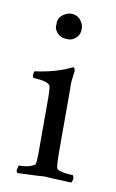

<svg xmlns="http://www.w3.org/2000/svg" viewBox="-65 -533 348 575"><g transform="rotate(10 109.5 -246.0)"><path d="M67 -455Q65 -477 84 -488Q93 -494 105 -495Q127 -495 138 -476Q144 -467 144 -455Q144 -433 125 -422Q116 -417 105 -418Q83 -418 72 -435Q65 -444 67 -455ZM193 3Q115 0 111 -1Q107 0 29 3Q24 -2 26.5 -10Q29 -18 29 -20Q51 -20 63.5 -24.5Q76 -29 78 -32Q81 -41 81 -65V-89V-232Q81 -263 78 -272Q70 -284 27 -286Q24 -289 24.5 -296.5Q25 -304 27 -306Q93 -315 138 -338Q143 -338 144 -332.5Q145 -327 145 -326Q139 -289 141 -275V-89Q141 -44 144 -32Q147 -23 184 -20Q190 -20 193 -20Q198 -15 196.5 -7Q195 1 193 3Z"/></g></svg>

Font: AMoshref-Naskh
Style: Naskh
Weight: 500
Version: Version 0.001